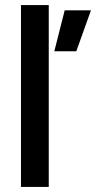

<svg xmlns="http://www.w3.org/2000/svg" viewBox="-20 -740 380 760"><path d="M63 -720H173V0H63ZM236 -699H340L282 -537H195Z"/></svg>

Font: Oak Sans SemiBold
Style: Regular
Weight: 600
Designer: Erik Kennedy, Walven
Foundry: Erik Kennedy, Walven
Version: Version 1.000